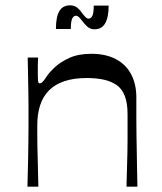

<svg xmlns="http://www.w3.org/2000/svg" viewBox="-20 -701 607 721"><path d="M83 0Q85 -60 85.5 -99.5Q86 -139 86.5 -166.5Q87 -194 87 -216Q87 -238 87 -263Q87 -288 87 -309.5Q87 -331 86.5 -355Q86 -379 85.5 -410.5Q85 -442 84 -485H123Q122 -469 122 -454.5Q122 -440 122 -430Q122 -405 123 -396.5Q124 -388 129 -388Q134 -388 139.5 -393Q145 -398 156 -415Q166 -430 187 -449.5Q208 -469 241.5 -484Q275 -499 323 -499Q377 -499 415 -479Q453 -459 472.5 -422Q492 -385 492 -335Q492 -289 492 -255.5Q492 -222 492.5 -194.5Q493 -167 493.5 -139Q494 -111 494.5 -78Q495 -45 496 0H455Q456 -44 457 -75Q458 -106 458.5 -130Q459 -154 459 -174.5Q459 -195 459 -218Q459 -241 459 -272Q459 -314 448.5 -341Q438 -368 417.5 -382Q397 -396 369 -402Q341 -408 306 -408Q257 -408 221.5 -396Q186 -384 163.5 -361Q141 -338 130.5 -305Q120 -272 120 -230Q120 -208 120 -189.5Q120 -171 120.5 -148Q121 -125 122 -90Q123 -55 124 0ZM335 -591Q319 -591 308 -601Q297 -611 289 -622Q283 -630 277 -636Q271 -642 265 -642Q257 -642 251.5 -632Q246 -622 246 -592H190Q190 -638 203 -659.5Q216 -681 243 -681Q260 -681 271 -671.5Q282 -662 289 -651Q295 -643 301 -637Q307 -631 313 -631Q321 -631 326.5 -641Q332 -651 332 -680H388Q388 -636 375 -613.5Q362 -591 335 -591Z"/></svg>

Font: Ojuju Medium
Style: Regular
Weight: 500
Designer: Chisaokwu Joboson, Mirko Velimirovic
Foundry: Udi Foundry
Version: Version 1.000